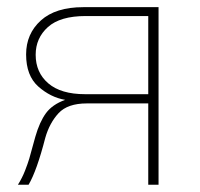

<svg xmlns="http://www.w3.org/2000/svg" viewBox="-20 -508 549 528"><path d="M78.1 -357.4Q78.1 -308.6 112.8 -278.8Q147.5 -249 213.9 -249H387.7V-463.9H215.8Q145.5 -463.9 111.8 -433.6Q78.1 -403.3 78.1 -357.4ZM29.3 0Q41 -18.6 48.8 -38.6Q56.6 -58.6 60.5 -71.8Q64.5 -85 77.1 -131.8Q88.9 -172.9 106.4 -196.8Q124 -220.7 159.2 -233.4Q119.1 -240.2 85.4 -270Q51.8 -299.8 51.8 -358.4Q51.8 -415 92.3 -451.7Q132.8 -488.3 209 -488.3H416V0H387.7V-223.6H218.8Q166 -223.6 141.1 -196.8Q116.2 -169.9 104.5 -128.9Q81.1 -38.1 58.6 0Z"/></svg>

Font: Gothic A1 Thin
Style: Regular
Weight: 250
Designer: HanYang I&C Co.,Ltd.
Foundry: HanYang I&C Co.,Ltd.
Version: Version 2.50